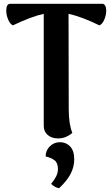

<svg xmlns="http://www.w3.org/2000/svg" viewBox="-20 -717 593 1014"><path d="M541 -661Q541 -638 531 -614Q521 -590 505 -583Q411 -629 342 -644L343 -141Q343 -62 362 -15Q350 -4 330.5 5Q311 14 286 14Q253 14 232 -4Q211 -22 211 -53V-644Q146 -630 48 -583Q33 -590 23 -614Q13 -638 13 -661Q13 -677 18 -687Q23 -697 34 -697H520Q530 -697 535.5 -687Q541 -677 541 -661ZM250 254Q268 232 277 213.5Q286 195 286 176Q286 143 268 129.5Q250 116 221 109Q221 78 243 56Q265 34 297 34Q329 34 350.5 56.5Q372 79 372 125Q372 164 353 201Q334 238 292 277Q269 273 250 254Z"/></svg>

Font: Arima Madurai Black
Style: Regular
Weight: 900
Designer: Joana Correia and Natanael Gama
Foundry: NDISCOVER
Version: Version 1.019